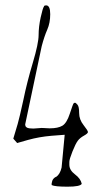

<svg xmlns="http://www.w3.org/2000/svg" viewBox="-20 -700 386 726"><path d="M137.7 -525.4Q137.7 -525.4 75.2 -229.5Q75.2 -216.8 90.8 -214.8Q98.6 -213.9 106 -213.9Q113.3 -213.9 126 -215.3Q138.7 -216.8 146.5 -215.8Q155.3 -214.8 166 -214.8H168.9Q199.2 -214.8 215.8 -224.6Q232.4 -234.4 244.1 -270.5Q255.9 -306.6 258.3 -309.1Q260.7 -311.5 263.7 -311.5Q266.6 -311.5 272.9 -304.2Q279.3 -296.9 279.3 -272.5Q279.3 -248 295.9 -227.1Q312.5 -206.1 312.5 -200.7Q312.5 -195.3 297.4 -187Q282.2 -178.7 273.9 -167.5Q265.6 -156.2 253.9 -127Q242.2 -97.7 242.2 -87.9V-77.1Q242.2 -56.6 263.7 -40.5Q285.2 -24.4 289.1 -4.9Q283.2 5.9 235.4 5.9Q187.5 5.9 175.8 0Q173.8 -3.9 177.7 -16.6Q181.6 -26.4 191.4 -31.2H192.4Q207 -41 212.9 -66.4L224.6 -190.4L173.8 -186.5Q127.9 -182.6 85.9 -170.9L44.9 -159.2Q38.1 -167 30.3 -175.8L46.9 -231.4Q53.7 -254.9 68.4 -322.3Q82 -388.7 104 -462.4Q126 -536.1 126 -567.4Q126 -598.6 133.8 -634.3Q141.6 -669.9 146.5 -675.8V-676.8Q148.4 -679.7 154.3 -679.7Q169.9 -679.7 169.9 -646.5Q169.9 -613.3 158.7 -587.9Q147.5 -562.5 137.7 -525.4Z"/></svg>

Font: Drukaatie burti
Style: Thin
Weight: 100
Version: Version 0.14